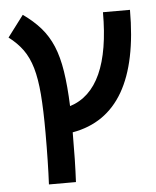

<svg xmlns="http://www.w3.org/2000/svg" viewBox="-54 -583 694 854"><g transform="rotate(-5 293.0 -156.0)"><path d="M129.9 224.6Q132.3 176.8 133.5 119.4Q134.8 62 134.8 -4.9Q134.8 -106.9 129.2 -177.5Q123.5 -248 109.4 -296.4Q95.2 -344.7 70.6 -378.9Q45.9 -413.1 7.8 -441.9L79.6 -537.1Q126 -504.4 158 -467.8Q189.9 -431.2 210 -383.5Q230 -335.9 240.2 -270.5Q250.5 -205.1 253.9 -114.3Q436 -171.4 436 -517.6H556.6Q556.6 -49.8 255.4 2.9Q255.4 67.4 254.2 122.8Q252.9 178.2 250.5 224.6Z"/></g></svg>

Font: Cascadia Mono PL SemiBold
Style: Regular
Weight: 600
Monospace: yes
Designer: Aaron Bell
Foundry: Saja Typeworks
Version: Version 2404.023; ttfautohint (v1.8.4)